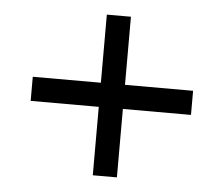

<svg xmlns="http://www.w3.org/2000/svg" viewBox="-42 -581 684 587"><g transform="rotate(5 300.0 -287.5)"><path d="M546 -325V-251H337V-41H263V-251H54V-325H263V-534H337V-325Z"/></g></svg>

Font: Muli SemiBold
Style: Regular
Weight: 600
Designer: Vernon Adams
Foundry: Vernon Adams
Version: Version 2.000